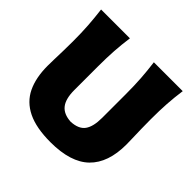

<svg xmlns="http://www.w3.org/2000/svg" viewBox="-201 -1019 1235 1235"><g transform="rotate(45 416.5 -401.0)"><path d="M418.9 16.1Q289.1 16.1 209.7 -22.7Q130.4 -61.5 94.5 -136.2Q58.6 -210.9 58.6 -318.8Q58.6 -340.3 59.6 -376.7Q60.5 -413.1 61.8 -457Q63 -501 63 -543.9Q63 -624 58.6 -687.5Q54.2 -751 45.9 -817.9H308.1Q298.8 -751 294.7 -687.5Q290.5 -624 290.5 -543.9V-329.6Q290.5 -250 321.3 -211.2Q352.1 -172.4 418.5 -168.9Q487.3 -172.4 515.4 -211.2Q543.5 -250 543.5 -330.1V-543.9Q543.5 -624 539.1 -687.5Q534.7 -751 525.9 -817.9H788.6Q779.3 -751 775.1 -687.5Q771 -624 771 -543.9Q771 -501 772 -456.3Q772.9 -411.6 774.2 -375Q775.4 -338.4 775.4 -318.4Q775.4 -152.8 689 -68.4Q602.5 16.1 418.9 16.1Z"/></g></svg>

Font: Pinar-DS1-FD ExtraBold
Style: Regular
Weight: 800
Designer: Amin Abedi
Version: Version 2.000